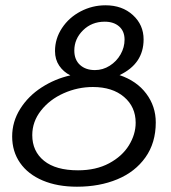

<svg xmlns="http://www.w3.org/2000/svg" viewBox="-20 -708 645 726"><path d="M569 -245Q569 -168 530 -113Q491 -58 423.5 -30Q356 -2 271 -2Q197 -2 141.5 -25.5Q86 -49 56 -92Q26 -135 26 -192Q26 -248 56.5 -296.5Q87 -345 137.5 -377.5Q188 -410 246 -423Q220 -436 204 -459.5Q188 -483 188 -515Q188 -562 214.5 -602Q241 -642 285 -665Q329 -688 379 -688Q442 -688 482.5 -651Q523 -614 523 -559Q523 -467 432 -424Q497 -402 533 -354Q569 -306 569 -245ZM261 -517Q261 -482 282.5 -462.5Q304 -443 339 -443Q369 -443 395 -459.5Q421 -476 436 -502.5Q451 -529 451 -558Q451 -590 430.5 -608Q410 -626 376 -626Q327 -626 294 -593.5Q261 -561 261 -517ZM493 -244Q493 -304 449 -341.5Q405 -379 331 -379Q274 -379 221 -355.5Q168 -332 135 -290Q102 -248 102 -197Q102 -136 146.5 -100Q191 -64 275 -64Q343 -64 392.5 -90.5Q442 -117 467.5 -158.5Q493 -200 493 -244Z"/></svg>

Font: Mali
Style: Italic
Weight: 400
Italic angle: -10°
Version: Version 1.000; ttfautohint (v1.6)